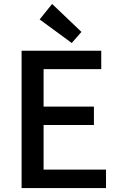

<svg xmlns="http://www.w3.org/2000/svg" viewBox="-20 -949 600 969"><path d="M89 0V-693H491V-600H200V-411H454V-318H200V-93H515V0ZM342 -732 180 -851 243 -929 391 -788Z"/></svg>

Font: Ubuntu Sans Mono Medium
Style: Regular
Weight: 500
Monospace: yes
Designer: Dalton Maag Ltd
Foundry: Dalton Maag Ltd
Version: Version 1.006